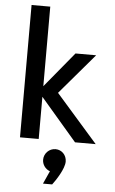

<svg xmlns="http://www.w3.org/2000/svg" viewBox="-64 -794 651 1084"><g transform="rotate(5 261.5 -251.5)"><path d="M70 -1H176V-240L382 0H499L262 -270L458 -500H341L176 -300V-751H70ZM255 175 222 248H274C294 222 339 154 339 113C339 77 312 48 276 48C240 48 211 78 211 113C211 141 229 166 255 175Z"/></g></svg>

Font: Oakes Medium
Style: Regular
Weight: 500
Designer: Samuel Oakes
Foundry: Samuel Oakes
Version: Version 1.003;PS 001.003;hotconv 1.0.88;makeotf.lib2.5.64775